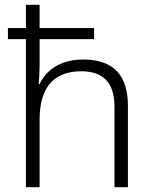

<svg xmlns="http://www.w3.org/2000/svg" viewBox="-20 -780 636 800"><path d="M145 -760V-663H372V-617H145V-507Q145 -486 144 -467.5Q143 -449 141 -430H145Q159 -460 184 -483Q209 -506 244.5 -519Q280 -532 326 -532Q387 -532 428.5 -511.5Q470 -491 491.5 -448Q513 -405 513 -338V0H457V-334Q457 -411 422 -447Q387 -483 320 -483Q261 -483 222.5 -460.5Q184 -438 164.5 -393Q145 -348 145 -280V0H88V-617H13V-663H88V-760Z"/></svg>

Font: Noto Sans Armenian Light
Style: Regular
Weight: 300
Designer: Monotype Design Team
Foundry: Monotype Imaging Inc.
Version: Version 2.007